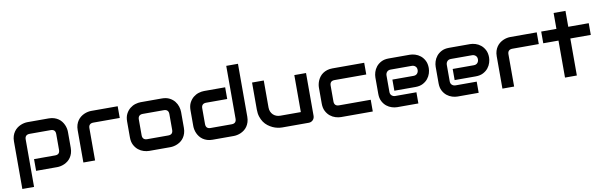

<svg xmlns="http://www.w3.org/2000/svg" viewBox="-55 -1318 6449 2049"><g transform="rotate(-10 3170.0 -293.0)"><path d="M641.6 -178.2Q641.6 -145.5 633.3 -119.4Q625 -93.3 611.3 -73.5Q597.7 -53.7 579.6 -39.8Q561.5 -25.9 541.7 -17.1Q522 -8.3 502 -4.2Q481.9 0 463.9 0H234.9V-127H463.9Q489.3 -127 502 -140.1Q514.6 -153.3 514.6 -178.2V-349.1Q514.6 -375.5 501.7 -388.2Q488.8 -400.9 463.9 -400.9H235.8Q210 -400.9 196.8 -387.9Q183.6 -375 183.6 -350.1V165H56.6V-350.1Q56.6 -382.8 64.9 -408.7Q73.2 -434.6 87.2 -454.3Q101.1 -474.1 119.1 -488Q137.2 -502 157 -510.7Q176.8 -519.5 197 -523.7Q217.3 -527.8 234.9 -527.8H463.9Q496.6 -527.8 522.5 -519.5Q548.3 -511.2 568.1 -497.6Q587.9 -483.9 601.8 -465.8Q615.7 -447.8 624.5 -428Q633.3 -408.2 637.5 -388.2Q641.6 -368.2 641.6 -350.1Z M1211.9 -400.9H926.3Q900.4 -400.9 887.2 -387.9Q874 -375 874 -350.1V0H747.1V-350.1Q747.1 -382.8 755.4 -408.7Q763.7 -434.6 777.6 -454.3Q791.5 -474.1 809.6 -488Q827.6 -502 847.4 -510.7Q867.2 -519.5 887.5 -523.7Q907.7 -527.8 925.3 -527.8H1211.9Z M1867.7 -178.2Q1867.7 -145.5 1859.4 -119.4Q1851.1 -93.3 1837.4 -73.5Q1823.7 -53.7 1805.7 -39.8Q1787.6 -25.9 1767.8 -17.1Q1748 -8.3 1727.8 -4.2Q1707.5 0 1689.5 0H1460.4Q1434.1 0 1402.8 -9.3Q1371.6 -18.6 1345 -39.8Q1318.4 -61 1300.5 -95Q1282.7 -128.9 1282.7 -178.2V-350.1Q1282.7 -398.9 1300.5 -432.9Q1318.4 -466.8 1345 -488Q1371.6 -509.3 1402.8 -518.6Q1434.1 -527.8 1460.4 -527.8H1689.5Q1738.3 -527.8 1772.5 -510.3Q1806.6 -492.7 1827.6 -466.1Q1848.6 -439.5 1858.2 -408.2Q1867.7 -377 1867.7 -350.1ZM1740.7 -349.1Q1740.7 -375.5 1727.5 -388.2Q1714.4 -400.9 1689.5 -400.9H1461.4Q1436 -400.9 1422.9 -387.9Q1409.7 -375 1409.7 -350.1V-178.2Q1409.7 -153.3 1422.9 -140.1Q1436 -127 1461.4 -127H1689.5Q1715.3 -127 1728 -140.1Q1740.7 -153.3 1740.7 -178.2Z M2554.7 -178.2Q2554.7 -145.5 2546.4 -119.4Q2538.1 -93.3 2524.4 -73.5Q2510.7 -53.7 2492.7 -39.8Q2474.6 -25.9 2454.8 -17.1Q2435.1 -8.3 2414.8 -4.2Q2394.5 0 2376.5 0H2147.5Q2114.7 0 2088.9 -8.3Q2063 -16.6 2043.2 -30.5Q2023.4 -44.4 2009.5 -62.5Q1995.6 -80.6 1986.8 -100.3Q1978 -120.1 1973.9 -140.4Q1969.7 -160.6 1969.7 -178.2V-350.1Q1969.7 -398.9 1987.5 -432.9Q2005.4 -466.8 2032 -488Q2058.6 -509.3 2089.8 -518.6Q2121.1 -527.8 2147.5 -527.8H2376.5V-400.9H2148.4Q2123 -400.9 2109.9 -387.9Q2096.7 -375 2096.7 -350.1V-179.2Q2096.7 -153.3 2109.6 -140.1Q2122.6 -127 2147.5 -127H2376.5Q2402.3 -127 2415 -140.1Q2427.7 -153.3 2427.7 -178.2V-751H2554.7Z M3252.9 -64Q3252.9 -50.3 3248 -38.6Q3243.2 -26.9 3234.6 -18.3Q3226.1 -9.8 3214.6 -4.9Q3203.1 0 3189.9 0H2902.8Q2879.4 0 2852.8 -5.4Q2826.2 -10.7 2800.3 -22.7Q2774.4 -34.7 2750.2 -53Q2726.1 -71.3 2708 -97.4Q2689.9 -123.5 2679 -157.7Q2668 -191.9 2668 -234.9V-527.8H2794.9V-234.9Q2794.9 -210 2803.5 -190.2Q2812 -170.4 2826.7 -156.2Q2841.3 -142.1 2861.1 -134.5Q2880.9 -127 2903.8 -127H3126V-527.8H3252.9Z M3883.3 0H3539.1Q3512.7 0 3481.4 -9.3Q3450.2 -18.6 3423.6 -39.8Q3397 -61 3379.2 -95Q3361.3 -128.9 3361.3 -178.2V-350.1Q3361.3 -368.2 3365.5 -388.2Q3369.6 -408.2 3378.4 -428Q3387.2 -447.8 3401.1 -465.8Q3415 -483.9 3434.8 -497.6Q3454.6 -511.2 3480.5 -519.5Q3506.3 -527.8 3539.1 -527.8H3883.3V-400.9H3539.1Q3514.2 -400.9 3501.2 -388.2Q3488.3 -375.5 3488.3 -349.1V-178.2Q3488.3 -153.3 3501.5 -140.1Q3514.6 -127 3540 -127H3883.3Z M4552.2 -353Q4552.2 -326.7 4543 -296.1Q4533.7 -265.6 4512.9 -239.5Q4492.2 -213.4 4458.7 -195.8Q4425.3 -178.2 4377.4 -178.2H4148.4V-298.8H4377.4Q4403.3 -298.8 4417.5 -314.7Q4431.6 -330.6 4431.6 -354Q4431.6 -378.9 4415.8 -393.1Q4399.9 -407.2 4377.4 -407.2H4148.4Q4122.6 -407.2 4108.4 -391.4Q4094.2 -375.5 4094.2 -352.1V-174.8Q4094.2 -149.4 4110.1 -135.3Q4126 -121.1 4149.4 -121.1H4377.4V0H4148.4Q4122.1 0 4091.6 -9.3Q4061 -18.6 4034.9 -39.3Q4008.8 -60.1 3991.2 -93.5Q3973.6 -127 3973.6 -174.8V-353Q3973.6 -379.4 3982.9 -409.9Q3992.2 -440.4 4012.9 -466.6Q4033.7 -492.7 4067.1 -510.3Q4100.6 -527.8 4148.4 -527.8H4377.4Q4403.8 -527.8 4434.3 -518.6Q4464.8 -509.3 4491 -488.5Q4517.1 -467.8 4534.7 -434.3Q4552.2 -400.9 4552.2 -353Z M5205.6 -353Q5205.6 -326.7 5196.3 -296.1Q5187 -265.6 5166.3 -239.5Q5145.5 -213.4 5112.1 -195.8Q5078.6 -178.2 5030.8 -178.2H4801.8V-298.8H5030.8Q5056.6 -298.8 5070.8 -314.7Q5085 -330.6 5085 -354Q5085 -378.9 5069.1 -393.1Q5053.2 -407.2 5030.8 -407.2H4801.8Q4775.9 -407.2 4761.7 -391.4Q4747.6 -375.5 4747.6 -352.1V-174.8Q4747.6 -149.4 4763.4 -135.3Q4779.3 -121.1 4802.7 -121.1H5030.8V0H4801.8Q4775.4 0 4744.9 -9.3Q4714.4 -18.6 4688.2 -39.3Q4662.1 -60.1 4644.5 -93.5Q4627 -127 4627 -174.8V-353Q4627 -379.4 4636.2 -409.9Q4645.5 -440.4 4666.3 -466.6Q4687 -492.7 4720.5 -510.3Q4753.9 -527.8 4801.8 -527.8H5030.8Q5057.1 -527.8 5087.6 -518.6Q5118.2 -509.3 5144.3 -488.5Q5170.4 -467.8 5188 -434.3Q5205.6 -400.9 5205.6 -353Z M5752.9 -400.9H5467.3Q5441.4 -400.9 5428.2 -387.9Q5415 -375 5415 -350.1V0H5288.1V-350.1Q5288.1 -382.8 5296.4 -408.7Q5304.7 -434.6 5318.6 -454.3Q5332.5 -474.1 5350.6 -488Q5368.7 -502 5388.4 -510.7Q5408.2 -519.5 5428.5 -523.7Q5448.7 -527.8 5466.3 -527.8H5752.9Z M6316.4 -400.9H6094.7V0H5966.3V-400.9H5801.3V-527.8H5966.3V-700.2H6094.7V-527.8H6316.4Z"/></g></svg>

Font: Audiowide
Style: Regular
Weight: 400
Designer: Astigmatic (AOETI)
Foundry: Astigmatic (AOETI)
Version: Version 1.002